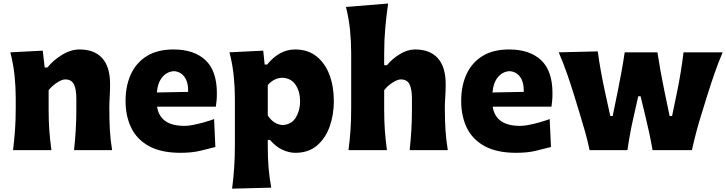

<svg xmlns="http://www.w3.org/2000/svg" viewBox="-20 -871 4215 1114"><path d="M55.7 0Q63 -60.1 67.1 -116.9Q71.3 -173.8 71.3 -244.6V-300.8Q71.3 -366.2 64.5 -432.4Q57.6 -498.5 40 -567.4L228 -577.1L239.3 -479.5H254.9Q290 -522.5 340.6 -553.2Q391.1 -584 441.9 -584Q527.3 -584 573 -533.7Q618.7 -483.4 618.7 -382.3Q618.7 -345.2 616.5 -310.1Q614.3 -274.9 614.3 -244.6Q614.3 -173.8 617.4 -116.9Q620.6 -60.1 630.4 0H409.7Q416 -60.1 419.4 -115.7Q422.9 -171.4 422.9 -233.9V-297.9Q422.9 -354.5 408.7 -382.3Q394.5 -410.2 357.9 -410.2Q338.9 -410.2 310.1 -391.1Q281.2 -372.1 262.2 -347.7V-233.9Q262.2 -171.4 266.1 -115.7Q270 -60.1 278.3 0Z M1027.8 15.6Q915.5 15.6 845 -22.9Q774.4 -61.5 741.5 -129.4Q708.5 -197.3 708.5 -285.2Q708.5 -372.6 739.3 -439.9Q770 -507.3 831.8 -545.7Q893.6 -584 986.8 -584Q1106 -584 1172.1 -522Q1238.3 -460 1238.3 -330.1Q1238.3 -306.2 1236.6 -288.1Q1234.9 -270 1232.4 -252H891.6Q898.9 -198.7 938 -169.7Q977.1 -140.6 1052.2 -140.6Q1071.8 -140.6 1100.8 -146.2Q1129.9 -151.9 1162.1 -160.9Q1194.3 -169.9 1222.2 -180.2L1229.5 -18.1Q1193.8 -8.8 1144 3.4Q1094.2 15.6 1027.8 15.6ZM1071.8 -337.9Q1072.8 -394.5 1050 -425.3Q1027.3 -456.1 988.8 -458Q948.7 -455.6 921.9 -423.6Q895 -391.6 890.1 -334.5Z M1326.7 223.6Q1334.5 163.6 1338.6 103.8Q1342.8 43.9 1342.8 -26.9V-300.8Q1342.8 -366.2 1335.9 -432.4Q1329.1 -498.5 1311.5 -567.4L1507.3 -577.1L1515.6 -496.6H1530.3Q1562 -537.1 1603.3 -560.5Q1644.5 -584 1691.9 -584Q1766.1 -584 1816.2 -544.2Q1866.2 -504.4 1891.6 -436.8Q1917 -369.1 1917 -284.7Q1917 -205.6 1892.8 -137.2Q1868.7 -68.8 1819.3 -26.6Q1770 15.6 1693.4 15.6Q1656.2 15.6 1617.9 -2.4Q1579.6 -20.5 1546.4 -59.1H1533.7V-16.1Q1533.7 46.4 1538.3 102.1Q1543 157.7 1553.7 217.8ZM1619.1 -145.5Q1671.4 -147.9 1696.3 -189Q1721.2 -230 1721.2 -282.7Q1721.2 -338.4 1695.6 -377.9Q1669.9 -417.5 1618.2 -419.9Q1569.3 -418.5 1533.7 -377.4V-201.2Q1566.4 -149.9 1619.1 -145.5Z M2002 0Q2009.8 -60.1 2013.7 -116.9Q2017.6 -173.8 2017.6 -244.6V-560.5Q2017.6 -629.4 2011 -695.8Q2004.4 -762.2 1987.3 -830.6L2231.9 -850.6Q2222.2 -783.7 2215.6 -711.4Q2209 -639.2 2209 -560.5V-492.7H2225.1Q2255.4 -529.8 2299.8 -556.9Q2344.2 -584 2388.7 -584Q2474.1 -584 2520 -533.7Q2565.9 -483.4 2565.9 -382.3Q2565.9 -345.2 2563.5 -310.1Q2561 -274.9 2561 -244.6Q2561 -173.8 2564.7 -116.9Q2568.4 -60.1 2578.1 0H2356.9Q2363.3 -60.1 2366.7 -115.7Q2370.1 -171.4 2370.1 -233.9V-297.9Q2370.1 -354.5 2356 -382.3Q2341.8 -410.2 2305.2 -410.2Q2286.1 -410.2 2256.8 -391.1Q2227.5 -372.1 2209 -347.7V-233.9Q2209 -171.4 2212.9 -115.7Q2216.8 -60.1 2225.1 0Z M2975.1 15.6Q2862.8 15.6 2792.2 -22.9Q2721.7 -61.5 2688.7 -129.4Q2655.8 -197.3 2655.8 -285.2Q2655.8 -372.6 2686.5 -439.9Q2717.3 -507.3 2779.1 -545.7Q2840.8 -584 2934.1 -584Q3053.2 -584 3119.4 -522Q3185.5 -460 3185.5 -330.1Q3185.5 -306.2 3183.8 -288.1Q3182.1 -270 3179.7 -252H2838.9Q2846.2 -198.7 2885.3 -169.7Q2924.3 -140.6 2999.5 -140.6Q3019 -140.6 3048.1 -146.2Q3077.1 -151.9 3109.4 -160.9Q3141.6 -169.9 3169.4 -180.2L3176.8 -18.1Q3141.1 -8.8 3091.3 3.4Q3041.5 15.6 2975.1 15.6ZM3019 -337.9Q3020 -394.5 2997.3 -425.3Q2974.6 -456.1 2936 -458Q2896 -455.6 2869.1 -423.6Q2842.3 -391.6 2837.4 -334.5Z M3400.9 0Q3389.6 -53.7 3374.5 -107.7Q3359.4 -161.6 3342.3 -216.3L3311.5 -316.9Q3292 -380.4 3270.5 -442.1Q3249 -503.9 3221.7 -567.4L3448.2 -572.8Q3455.6 -516.6 3466.8 -455.6Q3478 -394.5 3490.2 -337.9L3521 -197.8H3534.7L3564 -340.3Q3575.7 -397.5 3585.9 -453.9Q3596.2 -510.3 3604.5 -567.4H3794.4Q3802.7 -512.7 3813.2 -454.8Q3823.7 -397 3835.4 -340.8L3865.2 -197.8H3879.4L3909.7 -344.2Q3920.9 -397.9 3930.4 -457.5Q3939.9 -517.1 3945.8 -567.4H4172.9Q4146 -503.9 4124.5 -441.7Q4103 -379.4 4083.5 -316.9L4052.7 -217.3Q4035.2 -162.1 4020.5 -107.2Q4005.9 -52.2 3994.6 0H3766.1Q3758.3 -47.4 3747.3 -97.9Q3736.3 -148.4 3725.1 -194.8L3696.8 -312.5H3683.1L3656.2 -192.9Q3634.3 -98.6 3620.6 0Z"/></svg>

Font: Pinar-FD ExtraBold
Style: Regular
Weight: 800
Designer: Amin Abedi
Version: Version 3.000